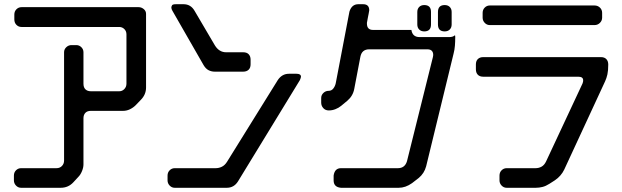

<svg xmlns="http://www.w3.org/2000/svg" viewBox="-20 -787 2952 911"><path d="M80 104H268Q304 104 328 78L352 52Q362 42 369 25Q376 8 376 -7V-226Q376 -242 385 -251.5Q394 -261 411 -261H564Q581 -261 596.5 -268.5Q612 -276 624 -288L648 -313Q673 -338 673 -372V-721Q673 -735 662 -744Q651 -753 638 -753H82Q68 -753 58 -743Q48 -733 48 -718V-695Q48 -679 58 -669Q68 -659 82 -659H546Q560 -659 570 -649Q580 -639 580 -624V-390Q580 -375 570 -364.5Q560 -354 546 -354H411Q395 -354 385.5 -363Q376 -372 376 -390V-539Q376 -553 366 -563Q356 -573 342 -573H319Q305 -573 294.5 -563Q284 -553 284 -539V-25Q284 -10 274 0.5Q264 11 248 11H80Q66 11 56 21Q46 31 46 46V69Q46 83 56 93.5Q66 104 80 104Z M946 -478Q956 -461 969.5 -454Q983 -447 999 -447H1134Q1150 -447 1159.5 -456Q1169 -465 1169 -482V-504Q1169 -520 1160 -529.5Q1151 -539 1134 -539H1053Q1020 -539 1000 -571L903 -736Q885 -767 851 -767H815Q798 -767 796 -761Q793 -755 793 -752Q793 -744 798 -736ZM809 104H1056Q1090 104 1109 74L1403 -407Q1408 -419 1408 -423Q1408 -437 1387 -437H1351Q1318 -437 1298 -407L1057 -19Q1047 -3 1033 4Q1019 11 1003 11H809Q795 11 785 21Q775 31 775 46V69Q775 83 785 93.5Q795 104 809 104Z M1932 -645H1750Q1721 -645 1721 -675V-679Q1723 -693 1725.5 -703.5Q1728 -714 1729 -721Q1732 -736 1732 -738Q1732 -767 1703 -767H1680Q1649 -767 1638 -732L1573 -392Q1570 -378 1561.5 -367Q1553 -356 1539 -356Q1525 -356 1514.5 -346Q1504 -336 1504 -322V-300Q1504 -285 1514 -274Q1524 -263 1540 -263Q1556 -263 1571.5 -269Q1587 -275 1599 -285L1628 -309Q1655 -332 1661 -366L1690 -518Q1697 -553 1732 -553H2008Q2025 -553 2031.5 -542.5Q2038 -532 2034 -516L1911 -22Q1901 11 1868 11H1598Q1568 11 1563 46V69Q1563 101 1598 104H1872Q1904 104 1935 82L1966 58Q1993 36 2002 2L2132 -532Q2137 -551 2138.5 -570.5Q2140 -590 2140 -610Q2140 -611 2140 -613.5Q2140 -616 2139 -620Q2129 -611 2112 -611H1971Q1937 -611 1932 -645ZM2090 -638Q2105 -638 2114 -647Q2123 -656 2123 -671V-730Q2123 -745 2114 -754Q2105 -763 2090 -763Q2058 -763 2058 -730V-671Q2058 -638 2090 -638ZM1993 -638Q2025 -638 2025 -671V-730Q2025 -763 1993 -763Q1978 -763 1969 -754Q1960 -745 1960 -730V-671Q1960 -656 1969 -647Q1978 -638 1993 -638Z M2350 69Q2350 83 2360 93.5Q2370 104 2384 104H2522Q2538 104 2554 100Q2570 96 2587 85L2612 69Q2642 49 2657 18L2851 -401Q2858 -416 2862 -434Q2866 -452 2866 -481Q2866 -497 2857 -506.5Q2848 -516 2831 -516H2273Q2257 -516 2247.5 -507Q2238 -498 2238 -481V-458Q2238 -442 2247 -432.5Q2256 -423 2273 -423H2724Q2747 -423 2747 -406Q2747 -403 2746.5 -399.5Q2746 -396 2744 -391L2571 -21Q2563 -4 2550 3.5Q2537 11 2521 11H2384Q2370 11 2360 21Q2350 31 2350 46ZM2304 -668H2801Q2816 -668 2826.5 -678.5Q2837 -689 2837 -703V-726Q2837 -741 2826.5 -751Q2816 -761 2801 -761H2304Q2290 -761 2280 -751Q2270 -741 2270 -726V-703Q2270 -689 2280 -678.5Q2290 -668 2304 -668Z"/></svg>

Font: WD-XL Lubrifont TC
Style: Regular
Weight: 400
Designer: [WD-XL Lubrifont] Copyright 2020-2022 (c) NightFurySL2001, Skr-ZERO; [ZCOOL QingKe HuangYou] Copyright 2018-2022 (c) The
Version: Version 2.001;hotconv 1.1.1;makeotfexe 2.6.0